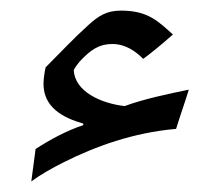

<svg xmlns="http://www.w3.org/2000/svg" viewBox="-20 -336 415 362"><path d="M250 -225C269 -239 288 -255 306 -271C278 -296 259 -316 208 -316C180 -316 165 -305 148 -290C119 -264 97 -240 66 -209C64 -201 62 -186 62 -178C62 -134 98 -114 137 -103V-100C106 -90 73 -72 47 -55C46 -44 44 -34 43 -24L39 6C57 -7 78 -19 100 -30C160 -60 231 -86 312 -93C320 -119 328 -141 336 -167C297 -159 250 -149 215 -136C171 -141 121 -163 119 -204C123 -211 128 -218 134 -224C149 -239 164 -253 192 -253C217 -253 236 -239 250 -225Z"/></svg>

Font: Iranian Serif 
Style: Regular
Weight: 400
Designer: Hooman Mehr, Hadi Navid in Neviseh Pardaz Co. Ltd. (http://nevisa.com)
Foundry: http://font-store.ir
Version: 5.0.2 build 3/9/1393